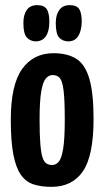

<svg xmlns="http://www.w3.org/2000/svg" viewBox="-20 -717 406 747"><path d="M180 10Q141 10 111 0.5Q81 -9 61.5 -36.5Q42 -64 32 -115.5Q22 -167 22 -251Q22 -387 66 -448.5Q110 -510 188 -510Q242 -510 276.5 -488.5Q311 -467 327.5 -411Q344 -355 344 -254Q344 -111 302.5 -50.5Q261 10 180 10ZM183 -75Q197 -75 208 -87Q219 -99 225.5 -137Q232 -175 232 -252Q232 -327 227.5 -364Q223 -401 213 -413Q203 -425 185 -425Q170 -425 158.5 -412Q147 -399 140.5 -361.5Q134 -324 134 -251Q134 -192 137 -156Q140 -120 146 -103Q152 -86 161.5 -80.5Q171 -75 183 -75ZM118 -556Q97 -557 84 -571.5Q71 -586 71 -628Q71 -659 84 -678Q97 -697 125 -697Q151 -697 161.5 -682Q172 -667 172 -632Q172 -596 158.5 -576Q145 -556 118 -556ZM245 -556Q222 -557 209.5 -571.5Q197 -586 197 -628Q197 -659 210.5 -678Q224 -697 251 -697Q278 -697 288 -682Q298 -667 298 -632Q297 -596 284 -576Q271 -556 245 -556Z"/></svg>

Font: Yanone Kaffeesatz SemiBold
Style: Regular
Weight: 600
Designer: Yanone (Cyrillic: Daniel Pouzeot, Huerta Tipografica, and Cyreal)
Foundry: Yanone
Version: Version 2.003